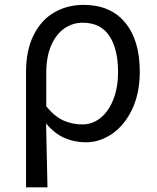

<svg xmlns="http://www.w3.org/2000/svg" viewBox="-20 -576 652 795"><path d="M326 -555.8Q437.4 -555.8 498.1 -482.6Q558.8 -409.4 558.8 -279.6Q558.8 -190.4 527.4 -124Q496 -57.6 444.7 -22.2Q393.4 13.2 335.6 13.2Q287.8 13.2 246.8 -4.9Q205.8 -23 170.8 -64.8Q173.8 67.4 176.6 199.6H87.8V-278Q87.8 -367.8 119.2 -430.6Q150.6 -493.4 204.6 -524.6Q258.6 -555.8 326 -555.8ZM468.8 -278.2Q468.8 -373.2 432.6 -427.6Q396.4 -482 322.2 -482Q281.2 -482 247 -458.6Q212.8 -435.2 192.2 -388.4Q171.6 -341.6 171.6 -275V-135.6Q207.4 -92.4 243.7 -76.6Q280 -60.8 321.6 -60.8Q362.2 -60.8 395.7 -87.3Q429.2 -113.8 449 -163.3Q468.8 -212.8 468.8 -278.2Z"/></svg>

Font: 寒蝉端黑体 Light
Style: Regular
Weight: 300
Designer: ChillDuanSans {Warren2060}; 
Source Han Sans {Ryoko NISHIZUKA 西塚涼子 (kana, bopomofo & ideographs); Paul D. Hunt (Latin, G
Foundry: ChillType&Adobe
Version: Version 1.300;Glyphs 3.3 (3306)